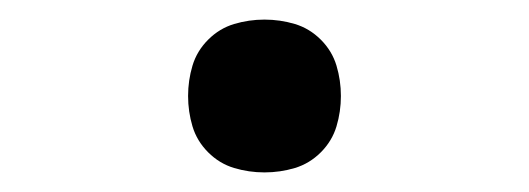

<svg xmlns="http://www.w3.org/2000/svg" viewBox="-20 -438 540 196"><path d="M250 -262Q234 -262 219 -266.5Q204 -271 192.5 -282.5Q181 -294 176.5 -309Q172 -324 172 -340Q172 -356 176.5 -371Q181 -386 192.5 -397.5Q204 -409 219 -413.5Q234 -418 250 -418Q266 -418 281 -413.5Q296 -409 307.5 -397.5Q319 -386 323.5 -371Q328 -356 328 -340Q328 -324 323.5 -309Q319 -294 307.5 -282.5Q296 -271 281 -266.5Q266 -262 250 -262Z"/></svg>

Font: Iosevka
Style: Regular
Weight: 400
Monospace: yes
Designer: Belleve Invis
Foundry: Belleve Invis
Version: Version 33.2.3; ttfautohint (v1.8.4)